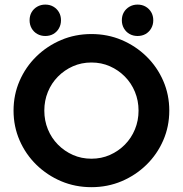

<svg xmlns="http://www.w3.org/2000/svg" viewBox="-20 -782 776 815"><path d="M368.1 12.5Q299.3 12.5 239.6 -12.8Q179.9 -38.2 134.4 -82.6Q88.9 -127.1 63.2 -186.1Q37.5 -245.1 37.5 -312.5Q37.5 -379.9 63.2 -438.9Q88.9 -497.9 134.4 -542.4Q179.9 -586.8 239.6 -612.2Q299.3 -637.5 368.1 -637.5Q436.8 -637.5 496.5 -612.2Q556.2 -586.8 601.7 -542.4Q647.2 -497.9 672.9 -438.9Q698.6 -379.9 698.6 -312.5Q698.6 -245.1 672.9 -186.1Q647.2 -127.1 601.7 -82.6Q556.2 -38.2 496.5 -12.8Q436.8 12.5 368.1 12.5ZM368.1 -108.3Q410.4 -108.3 446.5 -124.3Q482.6 -140.3 510.1 -168.1Q537.5 -195.8 552.8 -233Q568.1 -270.1 568.1 -312.5Q568.1 -354.9 552.8 -392Q537.5 -429.2 510.1 -456.9Q482.6 -484.7 446.5 -500.7Q410.4 -516.7 368.1 -516.7Q325.7 -516.7 289.6 -500.7Q253.5 -484.7 226 -456.9Q198.6 -429.2 183.3 -392Q168.1 -354.9 168.1 -312.5Q168.1 -270.1 183.3 -233Q198.6 -195.8 226 -168.1Q253.5 -140.3 289.6 -124.3Q325.7 -108.3 368.1 -108.3ZM563.9 -629.2Q545.1 -629.2 529.9 -637.8Q514.6 -646.5 505.9 -661.8Q497.2 -677.1 497.2 -695.8Q497.2 -715.3 505.9 -730.2Q514.6 -745.1 529.9 -753.8Q545.1 -762.5 563.9 -762.5Q583.3 -762.5 598.3 -753.8Q613.2 -745.1 621.9 -730.2Q630.6 -715.3 630.6 -695.8Q630.6 -677.1 621.9 -661.8Q613.2 -646.5 598.3 -637.8Q583.3 -629.2 563.9 -629.2ZM172.2 -629.2Q153.5 -629.2 138.2 -637.8Q122.9 -646.5 114.2 -661.8Q105.6 -677.1 105.6 -695.8Q105.6 -715.3 114.2 -730.2Q122.9 -745.1 138.2 -753.8Q153.5 -762.5 172.2 -762.5Q191.7 -762.5 206.6 -753.8Q221.5 -745.1 230.2 -730.2Q238.9 -715.3 238.9 -695.8Q238.9 -677.1 230.2 -661.8Q221.5 -646.5 206.6 -637.8Q191.7 -629.2 172.2 -629.2Z"/></svg>

Font: Afacad Flux
Style: Bold
Weight: 700
Designer: Kristian Moeller
Foundry: Dicotype
Version: Version 1.100